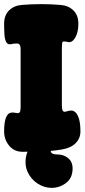

<svg xmlns="http://www.w3.org/2000/svg" viewBox="-30 -711 410 931"><path d="M79 25Q39 25 14.5 -4.5Q-10 -34 -10 -74Q-10 -120 -0.5 -142Q9 -164 25 -165Q34 -166 41 -164.5Q48 -163 56 -162Q66 -163 68 -172.5Q70 -182 70 -191V-473Q70 -500 53 -500Q46 -500 39 -499.5Q32 -499 25 -497Q8 -493 0.5 -506.5Q-7 -520 -8.5 -544Q-10 -568 -10 -596Q-10 -637 14 -660.5Q38 -684 75 -687Q170 -695 265 -687Q302 -684 326 -660.5Q350 -637 350 -596Q350 -555 335 -529Q320 -503 300 -507Q296 -508 291.5 -509Q287 -510 279 -510Q272 -510 271 -500Q270 -490 270 -481V-199Q270 -169 283 -169Q288 -169 297 -172Q306 -175 315 -175Q335 -175 347.5 -149.5Q360 -124 360 -74Q360 -40 336.5 -16.5Q313 7 269 14Q220 22 172.5 23.5Q125 25 79 25ZM220 200Q185 200 153 179.5Q121 159 104.5 124Q88 89 97 45Q103 17 119.5 0.5Q136 -16 153.5 -24Q171 -32 180 -33L223 -41L245 -11Q245 -11 238 -7Q231 -3 223.5 4Q216 11 216 21Q216 27 220.5 31Q225 35 232.5 36.5Q240 38 249 38Q278 38 300 55.5Q322 73 322 106Q322 152 290.5 176Q259 200 220 200Z"/></svg>

Font: Winky Sans Black
Style: Regular
Weight: 900
Designer: Simon Atzbach
Foundry: typofactur
Version: Version 1.205